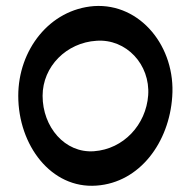

<svg xmlns="http://www.w3.org/2000/svg" viewBox="-20 -582 627 631"><path d="M297 28C440 18 536 -115 546 -264C558 -427 442 -572 289 -562C143 -551 40 -418 40 -267C40 -105 148 39 297 28ZM120 -267C120 -364 199 -442 297 -448C395 -455 474 -370 467 -269C460 -172 386 -92 289 -85C193 -78 120 -165 120 -267Z"/></svg>

Font: Nupuram SemiBold
Style: Regular
Weight: 600
Designer: Santhosh Thottingal (santhosh.thottingal@gmail.com)
Foundry: SMC
Version: Version 1.000